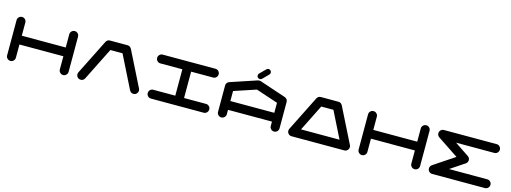

<svg xmlns="http://www.w3.org/2000/svg" viewBox="-8 -1955 7953 2991"><g transform="rotate(15 3968.5 -459.5)"><path d="M1062.5 -638.2V-71.3Q1062.5 -42 1041.7 -21Q1021 0 991.7 0Q962.4 0 941.7 -21Q920.9 -42 920.9 -71.3V-283.7H212.4V-71.3Q212.4 -42 191.7 -21Q170.9 0 141.6 0Q112.3 0 91.6 -21Q70.8 -42 70.8 -71.3V-638.2Q70.8 -667.5 91.6 -688.2Q112.3 -709 141.6 -709Q170.9 -709 191.7 -688.2Q212.4 -667.5 212.4 -638.2V-425.3H920.9V-638.2Q920.9 -667.5 941.7 -688.2Q962.4 -709 991.7 -709Q1021 -709 1041.5 -688.5Q1062 -668 1062.5 -638.2Z M2189.5 -102.5Q2196.8 -87.9 2196.8 -70.8Q2196.8 -41.5 2176 -20.8Q2155.3 0 2126 0Q2084.5 0 2062.5 -39.1V-39.6H2062V-40.5L1798.8 -566.9H1602.5L1339.4 -40.5Q1339.4 -40 1338.9 -39.6V-39.1Q1316.9 0 1275.4 0Q1246.1 0 1225.3 -20.8Q1204.6 -41.5 1204.6 -70.8Q1204.6 -87.9 1211.9 -102.5L1495.1 -668.5V-668.9L1495.6 -669.4Q1517.1 -708.5 1559.1 -708.5H1842.3Q1883.8 -708.5 1905.8 -669.4Q1905.8 -668.9 1906.2 -668.9V-668.5Z M3259.8 -142.1Q3289.1 -142.1 3309.8 -121.3Q3330.6 -100.6 3330.6 -71.3Q3330.6 -42 3309.8 -21Q3289.1 0 3259.8 0H2409.2Q2379.9 0 2359.1 -21Q2338.4 -42 2338.4 -71.3Q2338.4 -100.6 2359.1 -121.3Q2379.9 -142.1 2409.2 -142.1H2763.7V-567.4H2409.2Q2379.9 -567.4 2359.1 -588.1Q2338.4 -608.9 2338.4 -638.2Q2338.4 -667.5 2359.1 -688.2Q2379.9 -709 2409.2 -709H3259.8Q3289.1 -709 3309.8 -688.2Q3330.6 -667.5 3330.6 -638.2Q3330.6 -608.9 3309.8 -588.1Q3289.1 -567.4 3259.8 -567.4H2905.3V-142.1Z M4322.8 -283.2V-444.8L3968.3 -563L3614.3 -444.8V-283.2ZM4464.4 -70.8Q4464.4 -41.5 4443.6 -20.8Q4422.9 0 4393.6 0Q4364.3 0 4343.5 -20.8Q4322.8 -41.5 4322.8 -70.8V-141.6H3614.3V-70.8Q3614.3 -41.5 3593.3 -20.8Q3572.3 0 3543 0Q3513.7 0 3492.9 -20.8Q3472.2 -41.5 3472.2 -70.8V-496.1Q3472.2 -543 3520.5 -563L3521.5 -563.5H3522L3945.8 -705.1Q3956.5 -708.5 3968.3 -708.5Q3980 -708.5 3990.7 -705.1L4414.6 -563.5H4415.5L4416 -563Q4464.4 -543 4464.4 -496.1ZM3968.3 -732.4Q3948.7 -732.4 3935.1 -746.1Q3921.4 -759.8 3921.4 -779.3Q3921.4 -798.8 3935.1 -812.5L4028.8 -905.8Q4042.5 -919.4 4061.5 -919.4Q4081.1 -919.4 4094.7 -905.8Q4108.4 -892.1 4108.4 -873Q4108.4 -853.5 4094.7 -839.8L4001.5 -746.1Q3987.8 -732.4 3968.3 -732.4Z M4791.5 -141.6H5412.6L5200.2 -566.9H5003.9ZM5590.8 -102.5Q5598.1 -87.9 5598.1 -70.8Q5598.1 -41.5 5577.4 -20.8Q5556.6 0 5527.3 0H4676.8Q4647.5 0 4626.7 -20.8Q4606 -41.5 4606 -70.8Q4606 -87.9 4613.3 -102.5L4896.5 -668.5V-668.9L4897 -669.4Q4918.5 -708.5 4960.4 -708.5H5243.7Q5285.2 -708.5 5307.1 -669.4Q5307.1 -668.9 5307.6 -668.9V-668.5Z M6731.4 -638.2V-71.3Q6731.4 -42 6710.7 -21Q6689.9 0 6660.6 0Q6631.3 0 6610.6 -21Q6589.8 -42 6589.8 -71.3V-283.7H5881.3V-71.3Q5881.3 -42 5860.6 -21Q5839.8 0 5810.5 0Q5781.2 0 5760.5 -21Q5739.7 -42 5739.7 -71.3V-638.2Q5739.7 -667.5 5760.5 -688.2Q5781.2 -709 5810.5 -709Q5839.8 -709 5860.6 -688.2Q5881.3 -667.5 5881.3 -638.2V-425.3H6589.8V-638.2Q6589.8 -667.5 6610.6 -688.2Q6631.3 -709 6660.6 -709Q6689.9 -709 6710.4 -688.5Q6731 -668 6731.4 -638.2Z M7794.9 -141.6Q7824.2 -141.6 7845 -120.8Q7865.7 -100.1 7865.7 -70.8Q7865.7 -41.5 7845 -20.8Q7824.2 0 7794.9 0H6944.3Q6915 0 6894.3 -20.8Q6873.5 -41.5 6873.5 -70.8Q6873.5 -107.9 6905.3 -129.9L7241.7 -354.5L6905.3 -578.6Q6873.5 -601.1 6873.5 -637.7Q6873.5 -667 6894.3 -687.7Q6915 -708.5 6944.3 -708.5H7794.9Q7824.2 -708.5 7845 -687.7Q7865.7 -667 7865.7 -637.7Q7865.7 -608.4 7845 -587.6Q7824.2 -566.9 7794.9 -566.9H7178.2L7408.7 -413.1Q7440.4 -391.1 7440.4 -354.5Q7440.4 -317.4 7408.7 -295.4L7178.2 -141.6Z"/></g></svg>

Font: Robtronika
Style: Regular
Weight: 400
Designer: GGBot
Version: 1.00